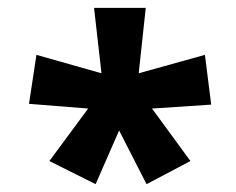

<svg xmlns="http://www.w3.org/2000/svg" viewBox="-20 -765 603 490"><path d="M106 -354 224 -295 284 -432 354 -295 466 -354 368 -488 519 -498 503 -625 334 -578 352 -745H220L239 -578L73 -625L54 -500L205 -488Z"/></svg>

Font: Noto Sans Devanagari ExtraCondensed ExtraBold
Style: Regular
Weight: 800
Width: 2
Designer: Jelle Bosma - Monotype Design Team
Foundry: Monotype Imaging Inc.
Version: Version 2.004